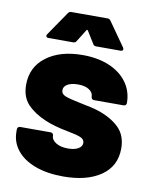

<svg xmlns="http://www.w3.org/2000/svg" viewBox="-81 -762 669 832"><g transform="rotate(10 253.5 -346.0)"><path d="M21 -148V-159Q21 -164 24.5 -167.5Q28 -171 33 -171H168Q173 -171 176.5 -167.5Q180 -164 180 -159Q180 -140 200.5 -127.5Q221 -115 253 -115Q281 -115 298 -124.5Q315 -134 315 -150Q315 -166 297 -173.5Q279 -181 240 -188Q177 -200 138 -217Q88 -238 57.5 -270Q27 -302 27 -356Q27 -434 87.5 -479.5Q148 -525 247 -525Q314 -525 364.5 -503.5Q415 -482 443 -443Q471 -404 471 -353Q471 -348 467.5 -344.5Q464 -341 459 -341H328Q323 -341 319.5 -344.5Q316 -348 316 -353Q316 -372 298 -384Q280 -396 249 -396Q221 -396 203.5 -386.5Q186 -377 186 -360Q186 -343 205 -335.5Q224 -328 269 -319Q330 -307 351 -300Q412 -280 446.5 -246Q481 -212 481 -155Q481 -77 419.5 -34.5Q358 8 254 8Q183 8 130.5 -11.5Q78 -31 49.5 -66.5Q21 -102 21 -148ZM165 -700H325Q334 -700 339 -692L413 -587Q415 -584 415 -580Q415 -572 405 -572H297Q287 -572 283 -580L250 -633Q248 -636 246 -636Q244 -636 243 -633L210 -580Q206 -572 196 -572H87Q80 -572 77.5 -576.5Q75 -581 79 -587L151 -692Q156 -700 165 -700Z"/></g></svg>

Font: BARLOWEXTRABOLD
Style: Regular
Weight: 800
Designer: Jeremy Tribby
Foundry: Tribby Type
Version: Version 1.422